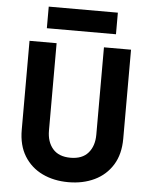

<svg xmlns="http://www.w3.org/2000/svg" viewBox="-60 -937 797 1010"><g transform="rotate(5 338.5 -432.5)"><path d="M156 -774V-888H521V-774ZM71 -700H214V-239Q214 -179 245.5 -142.5Q277 -106 339 -106Q401 -106 432.5 -142.5Q464 -179 464 -239V-700H607V-230Q607 -148 572 -91.5Q537 -35 476.5 -6Q416 23 339 23Q262 23 201.5 -6Q141 -35 106 -91.5Q71 -148 71 -230Z"/></g></svg>

Font: Von Semi
Style: Regular
Weight: 600
Version: Version 4.000; ttfautohint (v1.8.4.7-5d5b)